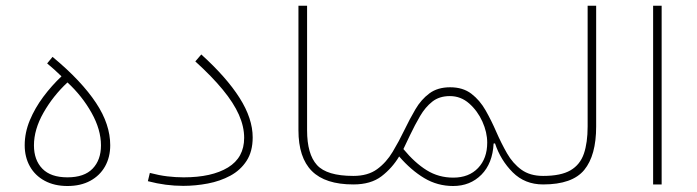

<svg xmlns="http://www.w3.org/2000/svg" viewBox="-20 -634 2397 660"><path d="M211.9 -24.4Q154.3 -24.4 125.5 -54.2Q96.7 -84 96.7 -134.3Q96.7 -189 129.6 -246.8Q162.6 -304.7 211.9 -350.6Q262.2 -304.2 294.7 -246.3Q327.1 -188.5 327.1 -134.3Q327.1 -84 298.3 -54.2Q269.5 -24.4 211.9 -24.4ZM211.9 5.4Q257.3 5.4 290.3 -12.5Q323.2 -30.3 341.1 -62Q358.9 -93.8 358.9 -134.8Q358.9 -170.4 346.9 -206.5Q335 -242.7 310.3 -280Q285.6 -317.4 248.5 -356.9Q211.4 -396.5 160.6 -438.5L142.1 -416Q155.3 -405.3 166.7 -394.8Q178.2 -384.3 191.4 -371.6Q157.7 -339.8 128.9 -301.3Q100.1 -262.7 82.5 -220.5Q64.9 -178.2 64.9 -134.8Q64.9 -93.8 82.8 -62Q100.6 -30.3 133.8 -12.5Q167 5.4 211.9 5.4Z M848.6 -161.6Q848.6 -226.6 803.5 -297.6Q758.3 -368.7 671.9 -446.8L651.4 -422.9Q708.5 -371.1 745.8 -325.7Q783.2 -280.3 801.3 -239.5Q819.3 -198.7 819.3 -160.2Q819.3 -92.3 763.7 -58.3Q708 -24.4 611.3 -24.4Q583.5 -24.4 555.2 -27.8Q526.9 -31.2 495.1 -39.6L488.3 -11.2Q520 -2.9 550 1Q580.1 4.9 609.9 4.9Q652.3 4.9 694.6 -3.2Q736.8 -11.2 771.7 -30Q806.6 -48.8 827.6 -81.1Q848.6 -113.3 848.6 -161.6Z M1005.9 -614.3V-186.5Q1005.9 -92.3 1052 -46.1Q1098.1 0 1194.3 0H1194.8V-29.3H1194.3Q1103.5 -29.3 1069.6 -66.7Q1035.6 -104 1035.6 -186.5V-614.3Z M1366.7 -121.6 1389.2 -168.9Q1406.2 -204.6 1424.1 -235.1Q1441.9 -265.6 1466.1 -284.7Q1490.2 -303.7 1526.4 -303.7Q1564 -303.7 1592.8 -278.3Q1621.6 -252.9 1638.2 -216.1Q1654.8 -179.2 1654.8 -143.6Q1654.8 -89.4 1623.3 -56.4Q1591.8 -23.4 1538.1 -23.4Q1487.8 -23.4 1446.8 -48.8Q1405.8 -74.2 1366.7 -121.6ZM1194.8 -29.3Q1188.5 -29.3 1186.8 -25.1Q1185.1 -21 1185.1 -14.6Q1185.1 -8.3 1186.8 -4.2Q1188.5 0 1194.8 0Q1254.9 0 1291.5 -28.1Q1328.1 -56.2 1352.1 -96.2Q1393.1 -48.8 1438.5 -21.7Q1483.9 5.4 1537.6 5.4Q1596.2 5.4 1634.8 -33.4Q1673.3 -72.3 1676.8 -140.6L1681.6 -141.1Q1700.7 -83.5 1742.4 -41.7Q1784.2 0 1846.7 0H1847.2V-29.3H1846.7Q1801.8 -29.3 1772.2 -50.8Q1742.7 -72.3 1722.9 -106.9Q1703.1 -141.6 1686 -180.7Q1669.4 -219.2 1649.4 -254.4Q1629.4 -289.6 1600.3 -311.8Q1571.3 -334 1527.3 -334Q1484.4 -334 1456.1 -313Q1427.7 -292 1408 -258.3Q1388.2 -224.6 1370.1 -187Q1351.6 -148.4 1329.8 -112.1Q1308.1 -75.7 1276.4 -52.5Q1244.6 -29.3 1194.8 -29.3Z M1847.2 -29.3Q1841.8 -29.3 1839.6 -24.7Q1837.4 -20 1837.4 -14.6Q1837.4 -9.3 1839.6 -4.6Q1841.8 0 1847.2 0Q1947.3 0 1988.3 -49.8Q2029.3 -99.6 2029.3 -199.2V-614.3H2000V-199.2Q2000 -143.6 1987.1 -105.7Q1974.1 -67.9 1941.2 -48.6Q1908.2 -29.3 1847.2 -29.3Z M2254.4 0V-614.3H2225.1V0Z"/></svg>

Font: Estedad-FD VF
Style: Regular
Weight: 100
Designer: Amin Abedi
Version: Version 7.3